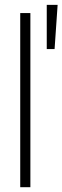

<svg xmlns="http://www.w3.org/2000/svg" viewBox="-20 -782 261 802"><path d="M106.9 -727.5V0H64.5V-727.5ZM175.3 -577.1V-761.7H220.7L208 -577.1Z"/></svg>

Font: Inter Display Extra Light
Style: Regular
Weight: 200
Designer: Rasmus Andersson
Foundry: rsms
Version: Version 4.000;git-4fc901f